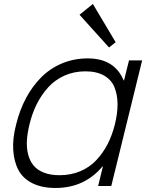

<svg xmlns="http://www.w3.org/2000/svg" viewBox="-20 -933 736 963"><path d="M556.2 -309.1Q569.8 -364.3 569.6 -410.6Q569.3 -457 554.4 -494.6Q539.6 -532.2 502.4 -553.7Q465.3 -575.2 408.2 -575.2Q351.1 -575.2 303.2 -553.7Q255.4 -532.2 221.4 -494.6Q187.5 -457 164.3 -410.6Q141.1 -364.3 127.9 -309.1Q117.2 -265.6 115 -228.3Q112.8 -190.9 121.1 -158.4Q129.4 -126 148.2 -103Q167 -80.1 200.2 -67.1Q233.4 -54.2 278.8 -54.2Q335 -54.2 382.1 -74Q429.2 -93.8 462.6 -129.2Q496.1 -164.6 519.3 -209.5Q542.5 -254.4 556.2 -309.1ZM692.9 -629.9 538.1 0H472.2L496.1 -98.1H494.1Q403.3 9.8 258.8 9.8Q190.4 9.8 143.1 -13.7Q95.7 -37.1 73 -79.1Q50.3 -121.1 46.4 -179.9Q42.5 -238.8 61 -309.1Q78.6 -381.3 110.6 -441.2Q142.6 -501 187.3 -545.7Q231.9 -590.3 291.5 -615.2Q351.1 -640.1 419.9 -640.1Q554.2 -640.1 600.1 -529.8H602.1L627 -629.9ZM445.8 -913.1 560.1 -721.2 526.9 -694.8 378.9 -858.9Z"/></svg>

Font: Sinkin Sans 300 Light Italic
Style: Regular
Weight: 300
Italic angle: -112°
Designer: Keith Bates
Foundry: K-Type
Version: Sinkin Sans (version 1.0)  by Keith Bates   •   © 2014   www